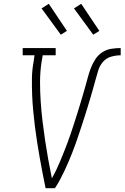

<svg xmlns="http://www.w3.org/2000/svg" viewBox="-20 -987 653 1007"><path d="M219 0Q211 -40 203 -80.5Q195 -121 188 -161.5Q181 -202 174.5 -243Q168 -284 163 -325Q158 -366 154 -408Q150 -450 148.5 -491.5Q147 -533 147.5 -576Q148 -619 156 -662L161 -697H99V-735H272V-697H204L198 -662Q190 -609 190 -557Q190 -505 193.5 -453.5Q197 -402 203 -351.5Q209 -301 216.5 -251Q224 -201 233 -151Q242 -101 252 -52Q265 -74 276 -97.5Q287 -121 297 -145Q307 -169 316.5 -193Q326 -217 335 -241Q344 -265 352 -289Q360 -313 368 -337.5Q376 -362 383.5 -386Q391 -410 398.5 -434.5Q406 -459 413 -483Q420 -507 427 -531.5Q434 -556 440.5 -580.5Q447 -605 456 -629Q465 -653 479.5 -675.5Q494 -698 516 -712.5Q538 -727 563.5 -731Q589 -735 613 -735V-697Q589 -697 563.5 -690Q538 -683 520.5 -663Q503 -643 495.5 -618.5Q488 -594 481.5 -570Q475 -546 468 -521.5Q461 -497 454 -473Q447 -449 439.5 -425Q432 -401 424.5 -377Q417 -353 409 -329Q401 -305 393 -281Q385 -257 376.5 -233Q368 -209 358.5 -185Q349 -161 339 -137.5Q329 -114 318 -91Q307 -68 295 -45Q283 -22 268 0ZM469 -805 368 -943 406 -967 501 -825ZM299 -805 198 -943 236 -967 331 -825Z"/></svg>

Font: Iosevka Curly Slab XLtEx
Style: Italic
Weight: 200
Width: 7
Italic angle: -9°
Monospace: yes
Designer: Belleve Invis
Foundry: Belleve Invis
Version: Version 11.1.0; ttfautohint (v1.8.3)